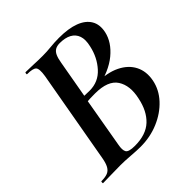

<svg xmlns="http://www.w3.org/2000/svg" viewBox="-170 -762 900 900"><g transform="rotate(-45 280.5 -312.0)"><path d="M312 -333 325 -353Q395 -353 442 -330Q489 -307 509.5 -267Q530 -227 520 -175Q510 -124 472.5 -83.5Q435 -43 379.5 -19.5Q324 4 260 4Q235 4 197.5 1Q160 -2 131 -2Q98 -2 68 -1Q38 0 15 0Q13 0 13.5 -6Q14 -12 15 -12Q41 -12 56.5 -18Q72 -24 81 -40Q90 -56 95 -84L177 -547Q184 -591 173 -602Q162 -613 125 -613Q121 -613 122.5 -619Q124 -625 125 -625Q149 -625 177.5 -623.5Q206 -622 237 -622Q264 -622 292.5 -625Q321 -628 350 -628Q413 -628 454 -612.5Q495 -597 513 -567Q531 -537 522 -494Q510 -439 457.5 -395.5Q405 -352 312 -333ZM335 -608Q317 -608 305 -601Q293 -594 286 -578.5Q279 -563 275 -538L241 -346L209 -353Q238 -352 257 -351.5Q276 -351 277 -351Q335 -351 373.5 -393.5Q412 -436 425 -496Q434 -534 425.5 -558.5Q417 -583 394 -595.5Q371 -608 335 -608ZM244 -18Q318 -18 358.5 -56Q399 -94 413 -163Q429 -234 400 -279Q371 -324 285 -324Q275 -324 253.5 -323.5Q232 -323 206 -318L237 -330L193 -77Q187 -46 195 -32Q203 -18 244 -18ZM209 -353Z"/></g></svg>

Font: Cormorant Light
Style: Italic
Weight: 300
Italic angle: -10°
Designer: Christian Thalmann (Catharsis Fonts)
Foundry: Catharsis Fonts
Version: Version 4.000